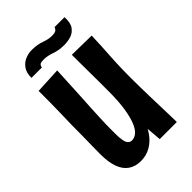

<svg xmlns="http://www.w3.org/2000/svg" viewBox="-206 -745 834 834"><g transform="rotate(-45 211.0 -328.5)"><path d="M149 10Q115 10 91.5 -6.5Q68 -23 56.5 -55.5Q45 -88 45 -137Q45 -155 45.5 -181.5Q46 -208 46.5 -242Q47 -276 47 -314Q48 -344 48.5 -370Q49 -396 49.5 -421Q50 -446 50 -470.5Q50 -495 50 -520L170 -526Q169 -501 167.5 -476.5Q166 -452 165 -425.5Q164 -399 162 -368Q160 -337 158 -297Q157 -275 156 -254Q155 -233 154.5 -215Q154 -197 154 -180.5Q154 -164 154 -152Q154 -128 157 -112Q160 -96 167 -88.5Q174 -81 185 -81Q200 -81 214 -92Q228 -103 239 -129Q250 -155 257 -198Q264 -241 264 -303L316 -306Q315 -254 308.5 -206Q302 -158 289.5 -118.5Q277 -79 257.5 -50.5Q238 -22 210.5 -6Q183 10 149 10ZM274 0 265 -111Q265 -162 264.5 -209.5Q264 -257 264 -303Q264 -332 264 -364.5Q264 -397 263.5 -428Q263 -459 263 -485.5Q263 -512 263 -529L383 -527Q382 -494 380.5 -467Q379 -440 377.5 -416.5Q376 -393 375 -371Q374 -349 373.5 -327.5Q373 -306 373 -282Q373 -257 373.5 -223Q374 -189 375 -152.5Q376 -116 377 -83.5Q378 -51 378.5 -29Q379 -7 379 0ZM132 -582H68Q68 -614 81.5 -632.5Q95 -651 114.5 -659Q134 -667 154 -667Q188 -667 213.5 -657.5Q239 -648 261 -648Q276 -648 283.5 -652Q291 -656 295 -667H356Q358 -630 344.5 -612Q331 -594 311 -588Q291 -582 270 -582Q237 -582 211 -591.5Q185 -601 162 -601Q147 -601 140.5 -597.5Q134 -594 132 -582Z"/></g></svg>

Font: Truculenta ExtraBold
Style: Regular
Weight: 800
Version: Version 1.002